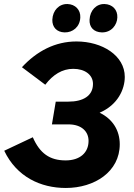

<svg xmlns="http://www.w3.org/2000/svg" viewBox="-20 -919 667 954"><path d="M307 15C450 15 575 -66 575 -202C575 -270 541 -327 475 -359C566 -398 600 -476 600 -537C600 -643 488 -713 360 -713C254 -713 163 -665 89 -585L205 -498C243 -548 289 -577 344 -577C401 -577 442 -548 442 -502C442 -442 392 -414 320 -414H257L238 -301H320C386 -301 420 -265 420 -219C420 -160 377 -122 306 -122C227 -122 178 -157 143 -237L1 -170C63 -40 182 15 307 15ZM301 -758C341 -757 377 -785 379 -832C381 -870 354 -898 315 -899C274 -900 242 -868 240 -821C239 -784 262 -759 301 -758ZM486 -758C534 -757 562 -796 563 -832C565 -870 539 -898 499 -899C459 -900 427 -868 425 -821C423 -784 446 -759 486 -758Z"/></svg>

Font: Fixel Display
Style: Bold Italic
Weight: 700
Italic angle: -10°
Designer: AlfaBravo + MacPaw
Foundry: Kyrylo Tkachov, Marchela Mozhyna, Serhii Makarenko, Maria Weinstein, Zakhar Kryvoshyya
Version: Version 1.210;Glyphs 3.2 (3217)